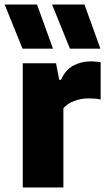

<svg xmlns="http://www.w3.org/2000/svg" viewBox="-52 -828 469 848"><path d="M48.5 0V-548.5H195.5L209.5 -475.5H217.5Q237 -519.5 271.8 -538.2Q306.5 -557 350.5 -557Q361.5 -557 372.8 -555.8Q384 -554.5 392.5 -553V-388.5Q379.5 -391.5 365.2 -392.5Q351 -393.5 338.5 -393.5Q306 -393.5 275.2 -381.8Q244.5 -370 228 -349.5V0ZM257 -613 178 -808H321L391.5 -613ZM47.5 -613 -31.5 -808H111.5L182 -613Z"/></svg>

Font: Encode Sans SemiCondensed SemiCondensed ExtraBold
Style: Regular
Weight: 800
Width: 4
Designer: Multiple Designers
Foundry: Impallari Type
Version: Version 3.000; ttfautohint (v1.8.3) -l 8 -r 50 -G 200 -x 14 